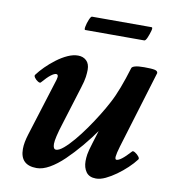

<svg xmlns="http://www.w3.org/2000/svg" viewBox="-70 -625 622 698"><g transform="rotate(10 241.5 -275.5)"><path d="M111 13Q50 13 50 -47Q50 -59 52.5 -72.5Q55 -86 60 -102L127 -316Q130 -327 128.5 -331.5Q127 -336 122 -336Q115 -336 103 -327Q91 -318 72 -296Q69 -293 61.5 -297.5Q54 -302 49 -309Q44 -316 47 -320Q58 -335 74.5 -351.5Q91 -368 111 -383Q131 -398 151 -407Q171 -416 189 -416Q208 -416 220 -404.5Q232 -393 232 -371Q232 -360 230 -344.5Q228 -329 220 -304L176 -162Q167 -134 162.5 -114.5Q158 -95 158 -85Q158 -65 169 -65Q180 -65 196.5 -79Q213 -93 232 -115.5Q251 -138 270 -165Q289 -192 306 -219.5Q323 -247 335 -270Q348 -294 361 -328Q374 -362 387 -405Q389 -410 400 -413Q411 -416 433 -416Q461 -416 472 -413.5Q483 -411 483 -403L396 -117Q388 -90 387 -78.5Q386 -67 392 -67Q399 -67 411 -76Q423 -85 443 -107Q446 -110 454 -105Q462 -100 467.5 -93Q473 -86 470 -82Q458 -66 440.5 -49.5Q423 -33 403.5 -19Q384 -5 365 4Q346 13 330 13Q305 13 293.5 -3Q282 -19 282 -43Q282 -55 284 -68Q286 -81 295 -110L316 -178V-167Q291 -131 264 -99Q237 -67 210.5 -41.5Q184 -16 158.5 -1.5Q133 13 111 13ZM198 -512Q194 -512 196.5 -525Q199 -538 204.5 -551Q210 -564 214 -564H434Q439 -564 435.5 -551Q432 -538 426.5 -525Q421 -512 416 -512Z"/></g></svg>

Font: Junicode VF
Style: Italic
Weight: 400
Italic angle: -11°
Designer: Peter S. Baker
Version: Version 2.209